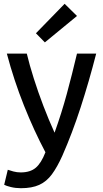

<svg xmlns="http://www.w3.org/2000/svg" viewBox="-20 -803 543 1010"><path d="M90 187Q62 187 37.5 181Q13 175 2 169L21 90Q32 94 50.5 99Q69 104 89 104Q139 104 168 79.5Q197 55 219 -2Q159 -115 106 -248Q53 -381 16 -521H121Q135 -462 157.5 -391Q180 -320 208 -246.5Q236 -173 267 -105Q304 -208 331.5 -309.5Q359 -411 385 -521H486Q448 -373 404 -237.5Q360 -102 308 16Q281 76 253 114Q225 152 186.5 169.5Q148 187 90 187ZM216 -580 169 -628 320 -783 385 -719Z"/></svg>

Font: Ubuntu Sans Medium
Style: Regular
Weight: 500
Designer: Dalton Maag Ltd
Foundry: Dalton Maag Ltd
Version: Version 1.006; ttfautohint (v1.8.4.7-5d5b)